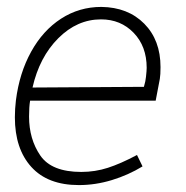

<svg xmlns="http://www.w3.org/2000/svg" viewBox="-20 -525 539 555"><path d="M64 -188Q64 -123 96.5 -75.5Q129 -28 215 -28Q255 -28 292 -40Q329 -52 376 -77L392 -44Q351 -19 303.5 -4.5Q256 10 208 10Q118 10 70.5 -42.5Q23 -95 23 -186Q23 -210 26 -235Q36 -314 70 -375.5Q104 -437 156.5 -471Q209 -505 273 -505Q350 -504 397 -456.5Q444 -409 444 -331Q444 -309 442 -297Q436 -264 430 -234H67Q64 -216 64 -188ZM396 -274Q401 -291 402 -303Q404 -321 404 -329Q404 -391 366.5 -430Q329 -469 272 -469Q203 -469 148.5 -414.5Q94 -360 74 -272Z"/></svg>

Font: Bellota Text Light
Style: Italic
Weight: 300
Italic angle: -7.5°
Designer: Kemie Guaida
Foundry: Kemie Guaida
Version: Version 4.001